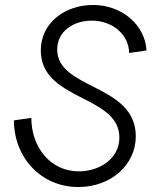

<svg xmlns="http://www.w3.org/2000/svg" viewBox="-20 -736 622 772"><path d="M295 16C426 16 526 -73 526 -188C526 -399 210 -375 210 -537C210 -610 275 -653 349 -653C434 -653 499 -595 499 -523L569 -533C564 -634 472 -716 354 -716C242 -716 144 -645 144 -533C144 -330 460 -355 460 -183C460 -97 379 -47 297 -47C183 -47 106 -144 106 -262L36 -252C36 -104 144 16 295 16Z"/></svg>

Font: Uncut Sans Book Italic
Style: Regular
Weight: 350
Italic angle: -11°
Designer: Kasper Nordkvist
Foundry: UNCUT.wtf
Version: Version 1.304;Glyphs 3.2 (3246)